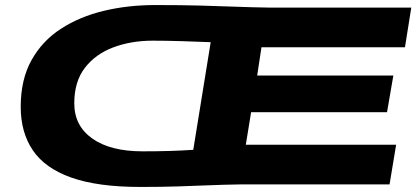

<svg xmlns="http://www.w3.org/2000/svg" viewBox="-20 -730 1652 760"><path d="M1522 0H929Q864 1 804.5 3.5Q745 6 680.5 8Q616 10 536 10Q367 10 262.5 -27Q158 -64 110 -135Q62 -206 62 -307Q62 -415 104.5 -491.5Q147 -568 221 -616Q295 -664 390.5 -687Q486 -710 594 -710Q696 -710 771.5 -708Q847 -706 911.5 -703.5Q976 -701 1043 -700H1608L1583 -543H1015L998 -431H1537L1512 -286H974L953 -157H1548ZM745 -137 814 -563Q766 -565 702.5 -567Q639 -569 585 -569Q499 -569 428.5 -542.5Q358 -516 316 -461.5Q274 -407 274 -321Q274 -232 345.5 -181.5Q417 -131 544 -131Q604 -131 652.5 -132.5Q701 -134 745 -137Z"/></svg>

Font: Georama ExtraExtended
Style: Bold Italic
Weight: 700
Width: 8
Italic angle: -9°
Designer: Jean-Baptiste Levee
Foundry: Production Type
Version: Version 1.000